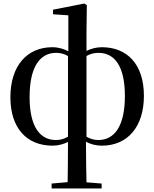

<svg xmlns="http://www.w3.org/2000/svg" viewBox="-20 -811 877 1090"><path d="M558 16C705 16 797 -92 797 -267C797 -445 703 -543 558 -543C526 -543 495 -534 471 -522V-626L473 -782L459 -791L281 -756V-730L368 -724V-520C343 -533 311 -543 278 -543C132 -543 39 -436 39 -259C39 -82 133 16 279 16C311 16 341 7 366 -5C366 83 365 152 364 223L273 231V259H557V231L471 224C470 157 468 103 468 -6C493 7 524 16 558 16ZM366 -35C347 -24 325 -16 298 -16C206 -16 148 -93 148 -260C148 -430 206 -511 299 -511C325 -511 347 -504 366 -493ZM471 -493C490 -504 512 -511 539 -511C631 -511 689 -435 689 -266C689 -97 631 -16 538 -16C512 -16 490 -24 471 -35Z"/></svg>

Font: Noto Serif SC SemiBold
Style: Regular
Weight: 600
Designer: Ryoko NISHIZUKA 西塚涼子 (kana & ideographs); Frank Grießhammer (Latin, Greek & Cyrillic); Wenlong ZHANG 张文龙 (bopomofo); San
Foundry: Adobe
Version: Version 2.001;hotconv 1.1.0;makeotfexe 2.6.0